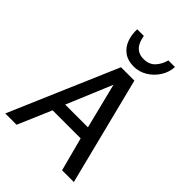

<svg xmlns="http://www.w3.org/2000/svg" viewBox="-251 -922 1026 1026"><g transform="rotate(45 262.0 -408.5)"><path d="M-15.3 0 247.4 -612H348.6L502.9 0H414.2L363.8 -190.7H151.7L70.1 0ZM177.7 -260H349.5L285.3 -517.5ZM292.6 -662.3Q247.8 -662.3 218.7 -683.5Q189.5 -704.6 176.5 -740Q163.4 -775.5 165.4 -816.7H215.3Q219.3 -792.1 228.8 -771.9Q238.3 -751.7 256.3 -739.9Q274.3 -728.1 301.4 -728.1Q343 -728.1 366.9 -753.6Q390.7 -779.1 400.7 -816.7H450.6Q448.6 -775.5 425.9 -740Q403.2 -704.6 368 -683.5Q332.9 -662.3 292.6 -662.3Z"/></g></svg>

Font: Ancizar Sans Thin
Style: Italic
Weight: 100
Italic angle: -4°
Designer: Cesar Puertas, Viviana Monsalve, Julian Moncada, Julian Prieto, Jose Castro, Mariel Hernandez, Felipe Aragon, Sara Alarc
Version: Version 8.100